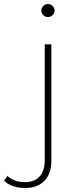

<svg xmlns="http://www.w3.org/2000/svg" viewBox="-109 -740 389 957"><path d="M130 -655C148 -655 163 -670 163 -688C163 -705 148 -720 130 -720C112 -720 97 -705 97 -687C97 -670 112 -655 130 -655ZM17 197C101 197 147 144 147 62V-519H114V58C114 129 79 168 15 168C-20 168 -51 157 -72 137L-89 161C-64 186 -24 197 17 197Z"/></svg>

Font: Talent ExtraLight
Style: Regular
Weight: 200
Designer: Mike Powis
Version: Version 1.001;hotconv 1.0.109;makeotfexe 2.5.65596